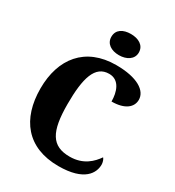

<svg xmlns="http://www.w3.org/2000/svg" viewBox="-220 -1070 1106 1210"><g transform="rotate(30 332.5 -465.0)"><path d="M374 -786C428 -786 475 -813 475 -863C475 -916 428 -940 374 -940C318 -940 275 -916 275 -863C275 -813 318 -786 374 -786ZM393 10C582 10 625 -74 625 -134C625 -149 619 -170 610 -179C579 -134 525 -77 425 -77C294 -77 248 -156 248 -358C248 -547 279 -654 381 -654C457 -654 480 -577 480 -510C578 -510 624 -552 624 -605C624 -671 547 -724 392 -724C167 -724 51 -574 51 -358C51 -137 164 10 393 10Z"/></g></svg>

Font: Noto Serif Tamil SemiCondensed Black
Style: Italic
Weight: 900
Width: 4
Italic angle: -12°
Designer: Indian Type Foundry, Tom Grace, and the Monotype Design Team
Foundry: Monotype Imaging Inc.
Version: Version 2.003